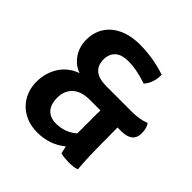

<svg xmlns="http://www.w3.org/2000/svg" viewBox="-186 -847 1012 1012"><g transform="rotate(45 320.0 -341.5)"><path d="M518 -304 519 -156Q519 -127 520.5 -88Q522 -49 526 0Q512 5 497 6.5Q482 8 465 8Q449 8 433.5 6.5Q418 5 405 1L396 -41Q329 14 237 14Q192 14 156 -1Q120 -16 95.5 -41.5Q71 -67 58 -100.5Q45 -134 45 -171Q45 -209 55 -240.5Q65 -272 82.5 -297Q100 -322 123.5 -339Q147 -356 174 -365Q129 -381 101.5 -421.5Q74 -462 74 -516Q74 -556 89 -589.5Q104 -623 132.5 -647Q161 -671 201.5 -684Q242 -697 292 -697Q393 -697 486 -665Q486 -635 478 -610.5Q470 -586 452 -565Q410 -579 376 -585.5Q342 -592 315 -592Q261 -592 236.5 -568.5Q212 -545 212 -506Q212 -416 323 -416H512Q571 -416 613 -433Q630 -413 630 -372Q630 -304 545 -304ZM390 -242Q390 -262 390 -277.5Q390 -293 391 -304H312Q248 -304 215 -273Q182 -242 182 -191Q182 -140 206.5 -114.5Q231 -89 273 -89Q341 -89 390 -132Z"/></g></svg>

Font: Signika
Style: Semibold
Weight: 600
Designer: Anna Giedrys
Foundry: Anna Giedrys
Version: Version 1.001